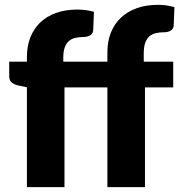

<svg xmlns="http://www.w3.org/2000/svg" viewBox="-20 -772 740 792"><path d="M91 0V-412L57 -419Q39.5 -423 28.8 -431.5Q18 -440 18 -456.5V-517.5H91V-537Q91 -581.5 105.2 -617.8Q119.5 -654 146.2 -679.5Q173 -705 211.5 -718.8Q250 -732.5 299 -732.5Q318 -732.5 334 -730.2Q350 -728 367.5 -723.5L364.5 -648Q363.5 -632 351.2 -625.8Q339 -619.5 326 -619.5Q305.5 -619.5 289.5 -615.5Q273.5 -611.5 262.8 -601.5Q252 -591.5 246.5 -574.8Q241 -558 241 -532.5V-517.5H423V-556.5Q423 -601 437.2 -637Q451.5 -673 478.2 -698.5Q505 -724 543.5 -738Q582 -752 631 -752Q650 -752 666 -749.8Q682 -747.5 699.5 -742.5L696.5 -667Q696 -659 692.5 -653.8Q689 -648.5 683.2 -645.2Q677.5 -642 671 -640.5Q664.5 -639 658 -639Q637.5 -639 621.5 -635Q605.5 -631 594.8 -620.8Q584 -610.5 578.5 -593.8Q573 -577 573 -551.5V-517.5H694.5V-411.5H578V0H423V-411.5H246V0Z"/></svg>

Font: Lato 2
Style: Regular
Weight: 900
Designer: Lukasz Dziedzic with Adam Twardoch and Botio Nikoltchev
Foundry: tyPoland Lukasz Dziedzic
Version: Version 2.015; 2015-08-06; http://www.latofonts.com/